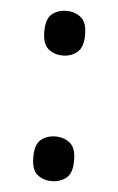

<svg xmlns="http://www.w3.org/2000/svg" viewBox="-44 -560 370 600"><g transform="rotate(5 140.5 -260.0)"><path d="M141 -387Q114 -387 95.5 -402.5Q77 -418 77 -457Q77 -497 95.5 -512Q114 -527 141 -527Q167 -527 186 -512Q205 -497 205 -457Q205 -418 186 -402.5Q167 -387 141 -387ZM141 7Q114 7 95.5 -8Q77 -23 77 -63Q77 -103 95.5 -118Q114 -133 141 -133Q167 -133 186 -118Q205 -103 205 -63Q205 -23 186 -8Q167 7 141 7Z"/></g></svg>

Font: Noto Serif Sinhala SemiCondensed Medium
Style: Regular
Weight: 500
Width: 4
Designer: Jelle Bosma - Monotype Design Team
Foundry: Monotype Imaging Inc.
Version: Version 2.007; ttfautohint (v1.8.4.7-5d5b)